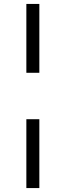

<svg xmlns="http://www.w3.org/2000/svg" viewBox="-20 -762 335 976"><path d="M114 -392V-742H180V-392ZM114 194V-156H180V194Z"/></svg>

Font: Belfius21
Style: Regular
Weight: 400
Designer: Montserrat's base design by Julieta Ulanovsky, modified by Coast SPRL for Belfius Bank NV.
Foundry: Montserrat's base design by Julieta Ulanovsky, modified by Coast SPRL for Belfius Bank NV.
Version: Version 2.000;FEAKit 1.0